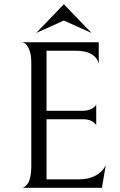

<svg xmlns="http://www.w3.org/2000/svg" viewBox="-20 -888 568 908"><path d="M151 -732 282 -868 413 -732 282 -791ZM462 0H85Q87 0 90 -1Q93 -2 100 -7.5Q107 -13 113 -22.5Q119 -32 123.5 -52.5Q128 -73 128 -100V-591Q128 -632 117 -656Q106 -680 96 -684L85 -688H447V-588Q429 -648 339 -648H200V-364H372Q392 -364 408 -371Q424 -378 430 -386L435 -393V-296Q417 -324 373 -324H200V-40H356Q401 -40 433.5 -58.5Q466 -77 480 -106Z"/></svg>

Font: Bellefair
Style: Regular
Weight: 400
Designer: Nick Shinn, Liron Lavi Turkenic
Foundry: Shinntype
Version: Version 1.003;PS 001.003;hotconv 1.0.88;makeotf.lib2.5.64775